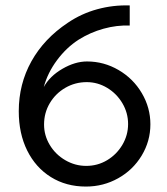

<svg xmlns="http://www.w3.org/2000/svg" viewBox="-20 -668 615 706"><path d="M49 -259Q49 -359 95.5 -442.5Q142 -526 229 -584Q279 -618 337.5 -634Q396 -650 457 -648V-574Q410 -576 361 -562.5Q312 -549 269 -522Q224 -493 189.5 -446.5Q155 -400 141 -348Q163 -388 209.5 -415Q256 -442 300 -442Q362 -442 416 -410.5Q470 -379 501.5 -325.5Q533 -272 533 -211Q533 -149 501 -96Q469 -43 414.5 -12.5Q360 18 296 18Q223 18 167 -17Q111 -52 80 -114.5Q49 -177 49 -259ZM451 -212Q451 -253 430 -288.5Q409 -324 374 -345Q339 -366 299 -366Q256 -366 220 -345Q184 -324 163 -288.5Q142 -253 142 -210Q142 -170 163 -135Q184 -100 220 -79Q256 -58 297 -58Q339 -58 374 -79Q409 -100 430 -135.5Q451 -171 451 -212Z"/></svg>

Font: Bellota Text
Style: Bold
Weight: 700
Designer: Kemie Guaida
Foundry: Kemie Guaida
Version: Version 4.001